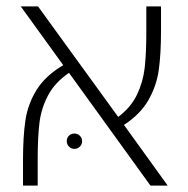

<svg xmlns="http://www.w3.org/2000/svg" viewBox="-20 -581 590 601"><path d="M451 0 196 -353Q152 -323 130.5 -282.5Q109 -242 103.5 -196.5Q98 -151 98 -83V0H52V-79Q52 -153 59.5 -204Q67 -255 94.5 -299.5Q122 -344 178 -377L45 -561H99L350 -215Q390 -245 409 -285Q428 -325 433 -369.5Q438 -414 438 -481V-561H484V-484Q484 -412 477 -362Q470 -312 444.5 -267.5Q419 -223 368 -190L505 0ZM189 -139Q189 -150 196 -156.5Q203 -163 213 -163Q223 -163 230 -156Q237 -149 237 -139Q237 -129 230 -122Q223 -115 213 -115Q203 -115 196 -122Q189 -129 189 -139Z"/></svg>

Font: FiraGO ExtraLight
Style: Regular
Weight: 200
Designer: bBox Type
Foundry: bBox Type GmbH
Version: Version 1.001